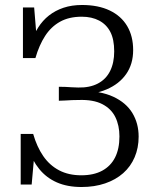

<svg xmlns="http://www.w3.org/2000/svg" viewBox="-20 -740 615 770"><path d="M307 10Q250 10 208 -8.5Q166 -27 137.5 -62Q109 -97 94 -144L120 -146L107 0H63V-203H113Q128 -151 153.5 -114Q179 -77 217 -57Q255 -37 306 -37Q356 -37 390 -55.5Q424 -74 441.5 -108.5Q459 -143 459 -193Q459 -237 442.5 -270.5Q426 -304 390 -322.5Q354 -341 296 -339Q283 -339 269.5 -338.5Q256 -338 242.5 -337Q229 -336 216 -336V-392Q229 -392 242 -391.5Q255 -391 268 -390Q281 -389 294 -389Q340 -388 372.5 -405Q405 -422 421.5 -455Q438 -488 438 -534Q438 -582 422.5 -612Q407 -642 377.5 -657.5Q348 -673 308 -673Q257 -673 221 -653Q185 -633 161 -596Q137 -559 122 -507H72V-710H117L129 -564L104 -566Q115 -601 133 -629.5Q151 -658 176.5 -678Q202 -698 235 -709Q268 -720 309 -720Q374 -720 420 -698Q466 -676 490 -635.5Q514 -595 514 -539Q514 -483 486 -443Q458 -403 407.5 -381.5Q357 -360 290 -360L341 -383V-353L302 -376Q383 -376 434.5 -352Q486 -328 511 -286.5Q536 -245 536 -192Q536 -147 520 -109.5Q504 -72 474 -45.5Q444 -19 401.5 -4.5Q359 10 307 10Z"/></svg>

Font: Roboto Serif 28pt Condensed Light
Style: Regular
Weight: 300
Width: 3
Designer: Greg Gazdowicz
Foundry: Commercial Type
Version: Version 1.008